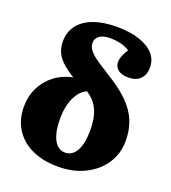

<svg xmlns="http://www.w3.org/2000/svg" viewBox="-143 -888 898 1008"><g transform="rotate(20 305.5 -384.0)"><path d="M296 14Q212 14 150 -15Q88 -44 54.5 -97Q21 -150 21 -221Q21 -280 44.5 -328Q68 -376 111 -409Q154 -442 212 -454Q170 -480 144 -504.5Q118 -529 107 -555.5Q96 -582 96 -613Q96 -666 125 -704Q154 -742 208.5 -762Q263 -782 338 -782Q411 -782 463.5 -764.5Q516 -747 544.5 -715.5Q573 -684 573 -640Q573 -599 549.5 -575.5Q526 -552 483 -552Q446 -552 425.5 -568Q405 -584 405 -612Q405 -627 413 -646.5Q421 -666 434 -686Q410 -701 383 -707.5Q356 -714 324 -714Q287 -714 266 -699.5Q245 -685 245 -659Q245 -645 251 -632.5Q257 -620 271.5 -605.5Q286 -591 312.5 -573.5Q339 -556 378 -531Q453 -486 498.5 -441Q544 -396 564.5 -346Q585 -296 585 -235Q585 -163 548 -107Q511 -51 445.5 -18.5Q380 14 296 14ZM305 -68Q346 -68 368.5 -108.5Q391 -149 391 -224Q391 -292 370.5 -336.5Q350 -381 305 -410Q279 -399 260 -372.5Q241 -346 231 -309Q221 -272 221 -228Q221 -177 231 -141.5Q241 -106 260 -87Q279 -68 305 -68Z"/></g></svg>

Font: Literata 18pt ExtraBold
Style: Regular
Weight: 800
Designer: Latin by Veronika Burian and Jose Scaglione. Greek by Irene Vlachou. Cyrillic by Vera Evstafieva.
Foundry: TypeTogether
Version: Version 3.103;gftools[0.9.29]